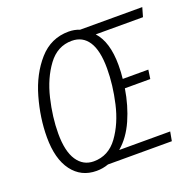

<svg xmlns="http://www.w3.org/2000/svg" viewBox="-124 -825 980 966"><g transform="rotate(-20 365.5 -342.5)"><path d="M717 -636H464Q519 -576 519 -452Q519 -412 515 -379H652L645 -331H509Q495 -243 462 -168.5Q429 -94 376 -49H649L640 0H298Q268 11 234 11Q152 11 104 -53Q56 -117 56 -233Q56 -336 86.5 -443.5Q117 -551 181 -623.5Q245 -696 340 -696Q371 -696 398 -685H731ZM459 -456Q459 -552 428 -599.5Q397 -647 339 -647Q262 -647 212 -579.5Q162 -512 139 -415.5Q116 -319 116 -231Q116 -136 148.5 -87.5Q181 -39 237 -39Q316 -39 365.5 -107Q415 -175 437 -271.5Q459 -368 459 -456Z"/></g></svg>

Font: Fira Sans Extra Condensed Light
Style: Italic
Weight: 300
Width: 3
Italic angle: -8°
Designer: Carrois Corporate & Edenspiekermann AG
Foundry: Carrois Corporate GbR & Edenspiekermann AG
Version: Version 4.203